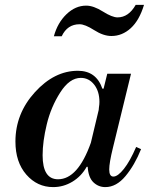

<svg xmlns="http://www.w3.org/2000/svg" viewBox="-20 -751 608 784"><path d="M398 -389H403L418 -450H515L441 -147Q426 -86 426 -59Q426 -30 443 -30Q461 -30 486 -61.5Q511 -93 536 -151L556 -142Q530 -77 492.5 -32Q455 13 410 13Q382 13 361.5 -6.5Q341 -26 338 -70H334Q312 -31 275.5 -9Q239 13 197 13Q132 13 87.5 -38Q43 -89 43 -173Q43 -287 122.5 -374.5Q202 -462 298 -462Q373 -462 398 -389ZM217 -19Q298 -19 351 -168L383 -302Q383 -306 384 -312.5Q385 -319 385.5 -324Q386 -329 386 -335Q386 -378 364.5 -405.5Q343 -433 310 -433Q264 -433 226 -373.5Q188 -314 171 -243.5Q154 -173 154 -117Q154 -19 217 -19ZM534 -731H568Q549 -668 514 -636Q479 -604 435 -604Q402 -604 364.5 -628Q327 -652 305 -652Q255 -652 232 -603H200Q215 -658 251.5 -693Q288 -728 332 -728Q362 -728 400 -704Q438 -680 460 -680Q505 -680 534 -731Z"/></svg>

Font: Libre Bodoni
Style: Italic
Weight: 400
Italic angle: -13°
Designer: Pablo Impallari, Rodrigo Fuenzalida
Foundry: Pablo Impallari, Rodrigo Fuenzalida
Version: Version 1.001